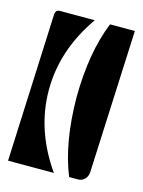

<svg xmlns="http://www.w3.org/2000/svg" viewBox="-82 -541 434 583"><g transform="rotate(15 135.0 -250.0)"><path d="M0 -10 20 -475Q21 -490 35 -490H144Q64 -376 64 -250Q64 -124 144 -10ZM151 -250Q152 -392 192 -490H270L250 -40Q249 -27 240.5 -18.5Q232 -10 220 -10H192Q152 -108 151 -250Z"/></g></svg>

Font: PrimecolorB
Style: Medium
Weight: 500
Designer: gluk
Foundry: gluk
Version: Version 0.672